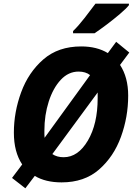

<svg xmlns="http://www.w3.org/2000/svg" viewBox="-20 -976 737 1038"><path d="M221 -231Q220 -241 220 -251Q220 -261 220 -270Q220 -354 243.5 -427Q267 -500 308.5 -544.5Q350 -589 405 -589Q443 -589 467 -570ZM324 -126Q288 -126 263 -143L508 -476V-445Q508 -306 455 -216Q402 -126 324 -126ZM117 42 168 -25Q226 10 313 10Q436 10 515.5 -59.5Q595 -129 634 -236.5Q673 -344 673 -459Q673 -558 629 -625L679 -692L608 -750L563 -689Q504 -725 419 -725Q295 -725 214.5 -655Q134 -585 94.5 -477.5Q55 -370 55 -259Q55 -154 100 -87L45 -14ZM375 -796H491Q518 -814 556.5 -843Q595 -872 629 -901Q663 -930 677 -948V-956H496Q470 -921 437 -878.5Q404 -836 375 -808Z"/></svg>

Font: Noto Sans Display Extra
Style: Italic
Weight: 800
Italic angle: -12°
Designer: Monotype Design Team
Foundry: Monotype Imaging Inc.
Version: Version 1.900